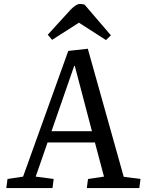

<svg xmlns="http://www.w3.org/2000/svg" viewBox="-20 -953 732 973"><path d="M425 -706 607 -57 692 -46 686 0H420L426 -46L507 -58L461 -231H221L161 -58L252 -46L246 0H12L18 -46L97 -58L326 -695ZM241 -288H446L359 -619H356ZM542 -774 517 -750 380 -838 244 -751 222 -777 337 -903Q366 -933 385 -933Q394 -933 399 -932Q404 -931 409 -929Z"/></svg>

Font: Literata 12pt
Style: Italic
Weight: 400
Italic angle: -2°
Designer: Latin by Veronika Burian and Jose Scaglione. Greek by Irene Vlachou. Cyrillic by Vera Evstafieva
Foundry: TypeTogether
Version: Version 3.002